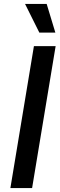

<svg xmlns="http://www.w3.org/2000/svg" viewBox="-20 -964 308 984"><path d="M265.1 -727.5 144.5 0H33.2L153.8 -727.5ZM181.6 -796.9 108.4 -943.8H219.2L263.7 -796.9Z"/></svg>

Font: Inter 17pt Medium
Style: Italic
Weight: 500
Italic angle: -9.3988°
Version: Version 4.001;git-66647c0bb